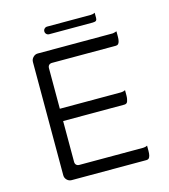

<svg xmlns="http://www.w3.org/2000/svg" viewBox="-116 -889 855 971"><g transform="rotate(-15 311.5 -403.0)"><path d="M517.1 -378.9Q506.3 -373.5 495.1 -373.5H174.3V-585.9Q174.3 -596.2 180.2 -602.1Q186 -607.9 196.3 -607.9H530.3Q538.1 -607.9 543 -612.3Q552.2 -622.1 552.2 -650.4V-677.7Q535.6 -672.4 530.8 -672.4Q530.3 -672.4 530.3 -672.4H138.7Q124.5 -672.4 114.3 -661.6Q104 -651.4 104 -636.7V-43.9Q104 -29.8 114.3 -19.5Q124.5 -9.3 138.7 -9.3H530.3Q538.1 -9.3 543 -13.7Q552.2 -23.4 552.2 -51.8V-79.1Q541.5 -73.7 530.3 -73.7H196.3Q186 -73.7 180.2 -79.6Q174.3 -85.4 174.3 -95.7V-309.1H495.1Q502.9 -309.1 507.8 -313.5Q513.2 -319.3 515.6 -333.5Q517.1 -341.8 517.1 -351.6ZM219.7 -751.5H448.2Q460.9 -751.5 466.3 -756.3Q470.2 -760.7 470.2 -769.5V-796.9Q459.5 -791.5 448.2 -791.5H219.7Q211.4 -791.5 205.6 -785.6Q199.7 -779.8 199.7 -771.5Q199.7 -763.2 205.6 -757.3Q211.4 -751.5 219.7 -751.5Z"/></g></svg>

Font: YuPearl-ExtraLight
Style: ExtraLight
Weight: 200
Designer: Max Yao
Foundry: Max-Everyday
Version: Version 1.011; ttfautohint (v1.8.3)